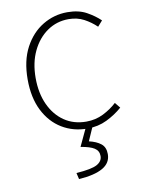

<svg xmlns="http://www.w3.org/2000/svg" viewBox="-87 -600 666 899"><g transform="rotate(-10 246.0 -150.5)"><path d="M295 13Q228 13 174.5 -19.5Q121 -52 90 -113.5Q59 -175 59 -262Q59 -351 92 -413Q125 -475 179 -507.5Q233 -540 296 -540Q350 -540 387 -519.5Q424 -499 450 -474L427 -448Q401 -473 369 -490Q337 -507 296 -507Q240 -507 195 -476Q150 -445 123.5 -390Q97 -335 97 -262Q97 -190 122 -135.5Q147 -81 191.5 -50.5Q236 -20 296 -20Q340 -20 377 -38.5Q414 -57 442 -83L463 -57Q430 -28 388 -7.5Q346 13 295 13ZM215 239 208 209Q281 204 307 189.5Q333 175 333 150Q333 125 312.5 112Q292 99 248 92L292 -2H324L291 73Q326 81 347 97.5Q368 114 368 147Q368 189 329 211.5Q290 234 215 239Z"/></g></svg>

Font: Noto Sans KR Thin
Style: Regular
Weight: 100
Designer: Ryoko NISHIZUKA 西塚涼子 (kana, bopomofo & ideographs); Paul D. Hunt (Latin, Greek & Cyrillic); Sandoll Communications 산돌커뮤니
Foundry: Adobe
Version: Version 2.004-H2;hotconv 1.0.118;makeotfexe 2.5.65603